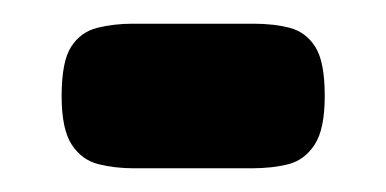

<svg xmlns="http://www.w3.org/2000/svg" viewBox="-20 -591 326 162"><path d="M93 -449Q77 -449 63 -452.5Q49 -456 40.5 -469Q32 -482 32 -510Q32 -539 40 -551.5Q48 -564 62 -567.5Q76 -571 92 -571H194Q211 -571 224.5 -567.5Q238 -564 246 -551.5Q254 -539 254 -510Q254 -482 245.5 -469Q237 -456 223.5 -452.5Q210 -449 192 -449Z"/></svg>

Font: Fredoka SemiCondensed Medium
Style: Regular
Weight: 500
Width: 4
Designer: Ben Nathan
Foundry: Milena B. Brandão, Ben Nathan
Version: Version 2.001